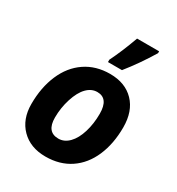

<svg xmlns="http://www.w3.org/2000/svg" viewBox="-190 -916 964 1045"><g transform="rotate(30 292.5 -393.0)"><path d="M393.1 -339.8Q393.1 -436 323.2 -436Q286.6 -436 257.6 -406.2Q228.5 -376.5 210.2 -318.8Q191.9 -261.2 191.9 -200.2Q191.9 -109.9 265.1 -109.9Q301.8 -109.9 331.1 -139.9Q360.4 -169.9 376.7 -223.4Q393.1 -276.9 393.1 -339.8ZM541 -339.8Q541 -236.8 506.6 -157.2Q472.2 -77.6 407.2 -33.9Q342.3 9.8 252.9 9.8Q157.7 9.8 100.8 -47.6Q43.9 -105 43.9 -200.2Q43.9 -304.2 78.9 -385.5Q113.8 -466.8 179.7 -511.5Q245.6 -556.2 334 -556.2Q429.7 -556.2 485.4 -498.5Q541 -440.9 541 -339.8ZM291 -621.1Q328.1 -695.3 364.3 -795.9H502.9V-784.2Q444.3 -687.5 378.9 -606H291Z"/></g></svg>

Font: Zoram GWebM
Style: Bold Italic
Weight: 700
Italic angle: -12°
Foundry: Ascender Corporation
Version: Version 1.000